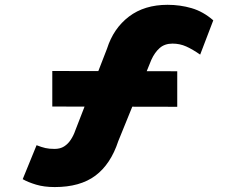

<svg xmlns="http://www.w3.org/2000/svg" viewBox="-20 -727 958 778"><path d="M201.9 31Q158.6 31 126 21.1Q93.4 11.3 72 -1L128.2 -138.6Q148.8 -130.6 164 -127.1Q179.2 -123.6 201.2 -123.6Q223.9 -123.6 239.7 -133.6Q255.5 -143.6 266.8 -160.8Q278.2 -178 285.2 -198.6L413.7 -529.9Q439.8 -612.1 502.5 -659.8Q565.2 -707.5 659 -707.5Q709.9 -707.5 756.5 -693.9Q803.2 -680.3 844.2 -644.6L791.1 -505.7Q761.1 -526.6 735 -538.5Q708.9 -550.3 679.1 -550.3Q647.5 -550.3 627.1 -532.5Q606.8 -514.6 593.1 -484.3L459.3 -155.2Q428.5 -61.6 366.6 -15.3Q304.7 31 201.9 31ZM191.9 -295.3V-439.3L698.2 -438.3V-294.3Z"/></svg>

Font: Lexend Zetta
Style: Regular
Weight: 400
Designer: Bonnie Shaver-Troup, Thomas Jockin
Foundry: Lexend
Version: Version 1.007